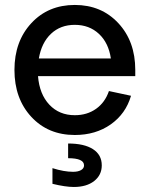

<svg xmlns="http://www.w3.org/2000/svg" viewBox="-20 -535 595 772"><path d="M38.1 -253.9Q38.1 -368.7 106 -441.9Q173.8 -515.1 280.8 -515.1Q387.7 -515.1 455.8 -441.9Q523.9 -368.7 523.9 -253.9V-229H132.8Q138.7 -156.2 178.5 -114Q218.3 -71.8 280.8 -71.8Q330.1 -71.8 366.2 -97.4Q402.3 -123 418 -168.9L506.8 -149.9Q485.8 -77.6 425.3 -34.9Q364.7 7.8 280.8 7.8Q173.3 7.8 105.7 -65.4Q38.1 -138.7 38.1 -253.9ZM280.8 -435.1Q223.1 -435.1 185.1 -399.2Q147 -363.3 136.2 -299.8H425.8Q416.5 -362.8 377.7 -398.9Q338.9 -435.1 280.8 -435.1ZM190.9 204.1V141.1Q237.3 155.8 273.9 155.8Q293.9 155.8 305.9 148.9Q317.9 142.1 317.9 129.9Q317.9 101.1 253.9 101.1V42Q318.4 42 353.8 64.7Q389.2 87.4 389.2 129.9Q389.2 168.9 358.6 192.9Q328.1 216.8 276.9 216.8Q243.2 216.8 190.9 204.1Z"/></svg>

Font: LT Superior Med
Style: Regular
Weight: 500
Designer: Daniel Lyons
Foundry: LyonsType
Version: Version 1.000